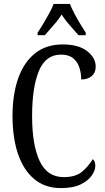

<svg xmlns="http://www.w3.org/2000/svg" viewBox="-20 -951 538 981"><path d="M291 10Q210 10 155 -36Q100 -82 72 -164.5Q44 -247 44 -358Q44 -469 73 -551Q102 -633 159 -678.5Q216 -724 301 -724Q381 -724 425 -690Q469 -656 469 -610Q469 -580 449 -562.5Q429 -545 395 -545Q395 -577 385.5 -606Q376 -635 353.5 -653.5Q331 -672 292 -672Q213 -672 178.5 -588Q144 -504 144 -358Q144 -211 182.5 -128.5Q221 -46 306 -46Q366 -46 399 -73.5Q432 -101 454 -138Q467 -128 467 -103Q467 -81 449 -54.5Q431 -28 392.5 -9Q354 10 291 10ZM172 -784Q185 -803 200.5 -829Q216 -855 231 -882Q246 -909 254 -931H337Q346 -909 360 -882Q374 -855 390 -829Q406 -803 418 -784V-771H381Q360 -796 336.5 -822Q313 -848 295 -877Q277 -848 253.5 -822Q230 -796 209 -771H172Z"/></svg>

Font: Noto Serif ExtraCondensed
Style: Regular
Weight: 400
Width: 2
Designer: Monotype Design Team
Foundry: Monotype Imaging Inc.
Version: Version 2.015